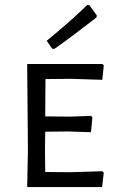

<svg xmlns="http://www.w3.org/2000/svg" viewBox="-20 -757 475 777"><path d="M400 -58 394 -64 261 -60 163 -61 162 -156 163 -224 256 -225 348 -222 354 -281 349 -288 262 -285 163 -286 164 -437 268 -438 394 -434 400 -492 395 -498H90L93 -150L90 0H393ZM372 -694 342 -736 333 -737C289 -693.7 234.3 -645.3 169 -592L191 -560L200 -559C247.3 -592.3 304 -634.7 370 -686Z"/></svg>

Font: Alegreya Sans SC
Style: Regular
Weight: 400
Designer: Juan Pablo del Peral
Foundry: Huerta Tipografica
Version: Version 1.000;PS 001.000;hotconv 1.0.70;makeotf.lib2.5.58329